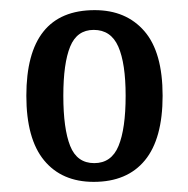

<svg xmlns="http://www.w3.org/2000/svg" viewBox="-20 -739 372 379"><path d="M165 -380Q102 -380 67 -422.5Q32 -465 32 -550Q32 -719 167 -719Q229 -719 265 -677.5Q301 -636 301 -550Q301 -465 266 -422.5Q231 -380 165 -380ZM166 -417Q200 -417 214 -451Q228 -485 228 -550Q228 -614 213.5 -647Q199 -680 165 -680Q132 -680 118.5 -647Q105 -614 105 -550Q105 -485 118.5 -451Q132 -417 166 -417Z"/></svg>

Font: Noto Serif Thai ExtraCondensed Medium
Style: Regular
Weight: 500
Width: 2
Designer: Monotype Design Team
Foundry: Monotype Imaging Inc.
Version: Version 2.002; ttfautohint (v1.8.4.7-5d5b)